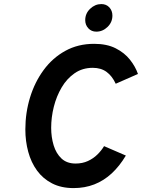

<svg xmlns="http://www.w3.org/2000/svg" viewBox="-20 -931 711 962"><path d="M348.6 11.4Q286.6 11.4 241 -12.1Q195.4 -35.5 165.7 -76.2Q135.9 -117 121.5 -170.2Q107 -223.4 107 -282.6Q107 -365.9 130.5 -442.6Q154 -519.4 198.6 -580.1Q243.2 -640.9 307.1 -676.1Q371 -711.4 451.6 -711.4Q515.4 -711.4 559.6 -689Q603.9 -666.5 631.2 -631.9Q658.6 -597.2 671.2 -560.4L559.8 -511.4Q542.1 -550.1 514 -570.7Q486 -591.2 444.8 -591.2Q393.2 -591.2 354.1 -564.2Q315.1 -537.3 289 -493Q262.9 -448.8 249.6 -395.9Q236.4 -342.9 236.4 -290.6Q236.4 -243.8 248.8 -202.9Q261.2 -162.1 288.1 -136.8Q315 -111.6 358.8 -111.6Q393 -111.6 420.4 -124.2Q447.9 -136.9 468.1 -156.9Q488.3 -176.8 501.4 -198.8L610.6 -151.6Q578.8 -98.3 539.5 -62Q500.1 -25.7 452.5 -7.1Q404.9 11.4 348.6 11.4ZM462.6 -772.4Q438.1 -772.4 422.6 -789.2Q407 -806.1 407 -830Q407 -863.6 431.7 -887.1Q456.4 -910.6 487.6 -910.6Q512.5 -910.6 527.9 -894Q543.2 -877.4 543.2 -853Q543.2 -819.4 518.7 -795.9Q494.2 -772.4 462.6 -772.4Z"/></svg>

Font: Overpass
Style: Italic
Weight: 400
Italic angle: -10°
Designer: Delve Withrington, Dave Bailey, Thomas Jockin
Foundry: Delve Fonts LLC
Version: Version 4.000